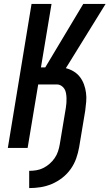

<svg xmlns="http://www.w3.org/2000/svg" viewBox="-20 -755 559 980"><path d="M129 205V117Q147 117 165.5 114Q184 111 201 102.5Q218 94 233 81Q248 68 259 52Q270 36 276 18Q282 0 285 -18L316 -204Q318 -217 319 -229.5Q320 -242 319.5 -254.5Q319 -267 317 -279Q315 -291 309 -301Q303 -311 292.5 -317.5Q282 -324 270 -324H175L121 0H20L141 -735H243L189 -411H211L405 -735H519L328 -426L316 -407Q337 -402 356 -390.5Q375 -379 388 -362Q401 -345 408.5 -324.5Q416 -304 419 -281.5Q422 -259 420 -236Q418 -213 415 -190L384 -4Q379 25 369 53.5Q359 82 341 107.5Q323 133 298 152.5Q273 172 244.5 184Q216 196 187 200.5Q158 205 129 205Z"/></svg>

Font: Iosevka Curly Semibold Oblique
Style: Regular
Weight: 600
Italic angle: -9°
Monospace: yes
Designer: Belleve Invis
Foundry: Belleve Invis
Version: Version 11.1.0; ttfautohint (v1.8.3)